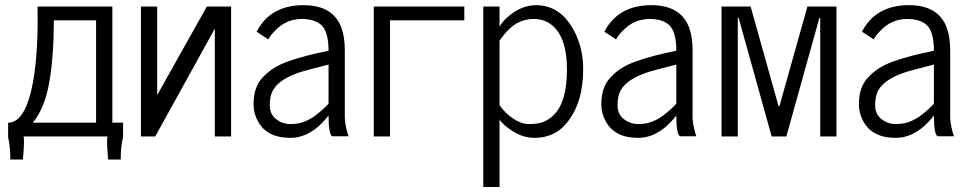

<svg xmlns="http://www.w3.org/2000/svg" viewBox="-20 -541 3842 761"><path d="M12.2 2.9V-54.7Q87.9 -54.7 116.2 -249Q131.8 -360.4 128.9 -515.1H425.3V-54.7H467.8V2.9Q458.5 36.1 458.5 91.3H408.7Q401.4 10.3 406.2 0H73.2Q78.1 10.3 70.8 91.3H21Q21 42 12.2 2.9ZM109.9 -54.7H360.8V-460.4H193.4Q193.4 -317.9 175.3 -214.6Q157.2 -111.3 109.9 -54.7Z M538.6 0V-515.1H603V-164.1L799.8 -515.1H896V0H831.5V-427.7L595.2 0Z M1123.5 -298.3Q1188.5 -321.3 1282.2 -339.8Q1282.2 -417 1252.4 -442.9Q1226.1 -465.8 1175.8 -465.8Q1114.3 -465.8 1069.8 -418.9Q1050.8 -399.9 1043.5 -384.8L997.1 -415.5Q1051.8 -520.5 1183.1 -520.5Q1300.8 -520.5 1333.5 -430.2Q1346.7 -393.6 1346.7 -341.3V-73.2Q1346.7 -59.1 1352.1 -34.7Q1357.4 -10.3 1361.8 -1H1296.9Q1282.2 -8.3 1282.2 -83Q1213.4 5.4 1130.4 5.4Q1038.6 5.4 1002.9 -59.1Q984.9 -91.8 984.9 -126.7Q984.9 -161.6 993.7 -187.7Q1002.4 -213.9 1021.2 -234.1Q1040 -254.4 1064 -270Q1087.9 -285.6 1123.5 -298.3ZM1061.5 -182.6Q1049.3 -160.2 1049.3 -124Q1049.3 -87.9 1074.7 -68.6Q1100.1 -49.3 1131.1 -49.3Q1162.1 -49.3 1185.8 -58.6Q1209.5 -67.9 1229 -82.5Q1264.6 -109.4 1282.2 -130.4V-285.2Q1189.5 -261.2 1172.4 -255.9Q1086.4 -228 1061.5 -182.6Z M1461.4 -515.1H1820.3V-460.4H1525.9V0H1461.4Z M1895.5 200.2V-515.1H1960V-435.1Q1971.7 -457 1998.5 -479Q2049.3 -520.5 2104.5 -520.5Q2207 -520.5 2260.7 -408.2Q2291.5 -343.8 2291.5 -267.1Q2291.5 -132.3 2225.6 -52.7Q2177.7 5.4 2098.1 5.4Q2053.2 5.4 2011.2 -21.7Q1969.2 -48.8 1960 -68.4V200.2ZM1960 -124Q1982.4 -91.8 2014.6 -70.6Q2046.9 -49.3 2075.9 -49.3Q2105 -49.3 2124.8 -54.9Q2144.5 -60.5 2163.8 -75.4Q2183.1 -90.3 2196.8 -114.3Q2227.1 -167 2227.1 -267.1Q2227.1 -389.2 2170.4 -439Q2140.1 -465.8 2094.2 -465.8Q2032.7 -465.8 1986.8 -414.1Q1975.1 -400.9 1960 -380.4Z M2502 -298.3Q2566.9 -321.3 2660.6 -339.8Q2660.6 -417 2630.9 -442.9Q2604.5 -465.8 2554.2 -465.8Q2492.7 -465.8 2448.2 -418.9Q2429.2 -399.9 2421.9 -384.8L2375.5 -415.5Q2430.2 -520.5 2561.5 -520.5Q2679.2 -520.5 2711.9 -430.2Q2725.1 -393.6 2725.1 -341.3V-73.2Q2725.1 -59.1 2730.5 -34.7Q2735.8 -10.3 2740.2 -1H2675.3Q2660.6 -8.3 2660.6 -83Q2591.8 5.4 2508.8 5.4Q2417 5.4 2381.3 -59.1Q2363.3 -91.8 2363.3 -126.7Q2363.3 -161.6 2372.1 -187.7Q2380.9 -213.9 2399.7 -234.1Q2418.5 -254.4 2442.4 -270Q2466.3 -285.6 2502 -298.3ZM2439.9 -182.6Q2427.7 -160.2 2427.7 -124Q2427.7 -87.9 2453.1 -68.6Q2478.5 -49.3 2509.5 -49.3Q2540.5 -49.3 2564.2 -58.6Q2587.9 -67.9 2607.4 -82.5Q2643.1 -109.4 2660.6 -130.4V-285.2Q2567.9 -261.2 2550.8 -255.9Q2464.8 -228 2439.9 -182.6Z M2839.8 0V-515.1H2955.1L3065.9 -120.1H3069.3L3180.2 -515.1H3295.4V0H3231V-469.7H3227.5L3096.7 0H3038.6L2907.7 -469.7H2904.3V0Z M3522.9 -298.3Q3587.9 -321.3 3681.6 -339.8Q3681.6 -417 3651.9 -442.9Q3625.5 -465.8 3575.2 -465.8Q3513.7 -465.8 3469.2 -418.9Q3450.2 -399.9 3442.9 -384.8L3396.5 -415.5Q3451.2 -520.5 3582.5 -520.5Q3700.2 -520.5 3732.9 -430.2Q3746.1 -393.6 3746.1 -341.3V-73.2Q3746.1 -59.1 3751.5 -34.7Q3756.8 -10.3 3761.2 -1H3696.3Q3681.6 -8.3 3681.6 -83Q3612.8 5.4 3529.8 5.4Q3438 5.4 3402.3 -59.1Q3384.3 -91.8 3384.3 -126.7Q3384.3 -161.6 3393.1 -187.7Q3401.9 -213.9 3420.7 -234.1Q3439.5 -254.4 3463.4 -270Q3487.3 -285.6 3522.9 -298.3ZM3460.9 -182.6Q3448.7 -160.2 3448.7 -124Q3448.7 -87.9 3474.1 -68.6Q3499.5 -49.3 3530.5 -49.3Q3561.5 -49.3 3585.2 -58.6Q3608.9 -67.9 3628.4 -82.5Q3664.1 -109.4 3681.6 -130.4V-285.2Q3588.9 -261.2 3571.8 -255.9Q3485.8 -228 3460.9 -182.6Z"/></svg>

Font: News Cycle
Style: Regular
Weight: 500
Version: Version 0.5.2